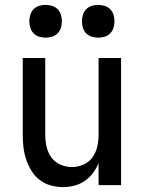

<svg xmlns="http://www.w3.org/2000/svg" viewBox="-20 -757 588 785"><path d="M237 8Q212 8 187 1Q162 -6 142 -21.5Q122 -37 108.5 -59Q95 -81 87 -105Q79 -129 76 -154Q73 -179 73 -205V-520H165V-205Q165 -181 170.5 -157Q176 -133 190 -113.5Q204 -94 227 -84Q250 -74 274 -74Q298 -74 321 -84Q344 -94 358 -113.5Q372 -133 377.5 -157Q383 -181 383 -205V-520H475V0H383V-90Q374 -68 359.5 -49Q345 -30 326 -17Q307 -4 284 2Q261 8 237 8ZM381 -603Q368 -603 355 -607Q342 -611 332.5 -620.5Q323 -630 319 -643.5Q315 -657 315 -670Q315 -683 319 -696.5Q323 -710 332.5 -719.5Q342 -729 355 -733Q368 -737 381 -737Q395 -737 408 -733Q421 -729 430.5 -719.5Q440 -710 444 -696.5Q448 -683 448 -670Q448 -657 444 -643.5Q440 -630 430.5 -620.5Q421 -611 408 -607Q395 -603 381 -603ZM167 -603Q153 -603 140 -607Q127 -611 117.5 -620.5Q108 -630 104 -643.5Q100 -657 100 -670Q100 -683 104 -696.5Q108 -710 117.5 -719.5Q127 -729 140 -733Q153 -737 167 -737Q180 -737 193 -733Q206 -729 215.5 -719.5Q225 -710 229 -696.5Q233 -683 233 -670Q233 -657 229 -643.5Q225 -630 215.5 -620.5Q206 -611 193 -607Q180 -603 167 -603Z"/></svg>

Font: Iosevka Semi-Condensed Medium
Style: Regular
Weight: 500
Monospace: yes
Designer: Belleve Invis
Foundry: Belleve Invis
Version: Version 27.3.5